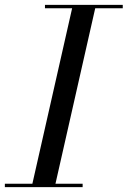

<svg xmlns="http://www.w3.org/2000/svg" viewBox="-60 -770 525 790"><path d="M-40 -13.9H73.2L236.8 -736.1H125V-750H445.1V-736.1H331.8L168.2 -13.9H280V0H-40Z"/></svg>

Font: Bodoni* 16
Style: Italic
Weight: 400
Italic angle: -13°
Version: Version 2.000